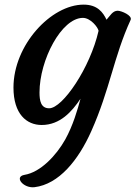

<svg xmlns="http://www.w3.org/2000/svg" viewBox="-20 -525 575 814"><path d="M156.7 4.9C234.9 4.9 285.2 -52.2 321.3 -106.4C309.1 -61 289.6 7.3 256.3 66.9C218.3 134.3 151.9 205.1 84 216.3C38.1 224.1 79.1 274.4 126.5 268.6C229.5 255.9 312 154.8 367.2 30.8C446.3 -146.5 462.4 -285.2 533.7 -440.4C542.5 -459.5 494.1 -479.5 479 -479.5C457.5 -479.5 446.8 -458 431.6 -441.4C417 -472.2 393.6 -505.4 334.5 -505.4C196.3 -505.4 37.1 -334 37.1 -153.8C37.1 -41.5 92.8 4.9 156.7 4.9ZM147.5 -132.8C147.5 -270.5 240.7 -449.2 331.5 -449.2C363.8 -449.2 395 -409.7 397.9 -394.5C362.3 -237.8 245.6 -65.9 188.5 -65.9C152.8 -65.9 147.5 -98.6 147.5 -132.8Z"/></svg>

Font: Courgette
Style: Regular
Weight: 400
Designer: Karolina Lach
Foundry: Karolina Lach
Version: Version 1.002